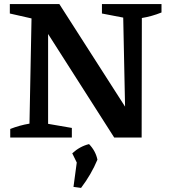

<svg xmlns="http://www.w3.org/2000/svg" viewBox="-20 -672 825 938"><path d="M478 -652H769V-611Q722 -592 673 -584L672 0H538L215 -506V-67L331 -47V0H30V-42Q76 -60 124 -68L134 -582L28 -606V-652H270L591 -151L582 -586L478 -606ZM339 241 355 122 333 77Q370 43 415 32Q447 65 456 108Q426 180 376 246Z"/></svg>

Font: Piazzolla SemiBold
Style: Regular
Weight: 600
Designer: Juan Pablo del Peral
Foundry: Huerta Tipografica
Version: Version 1.330